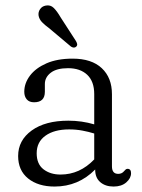

<svg xmlns="http://www.w3.org/2000/svg" viewBox="-20 -673 520 704"><path d="M46.5 -101Q46.5 -158.5 96.2 -194.5Q146 -230.5 230.5 -230.5Q280 -230.5 325.5 -217V-328Q325.5 -374.5 299.8 -398.8Q274 -423 229.5 -423Q187.5 -423 166 -406.2Q144.5 -389.5 144.5 -365V-336.5Q144.5 -298 105 -298Q87 -298 78 -308.8Q69 -319.5 69 -336.5Q69 -368 90 -395.8Q111 -423.5 150.5 -440.8Q190 -458 246 -458Q316 -458 353.2 -423Q390.5 -388 390.5 -327.5V-63Q390.5 -35.5 413.5 -35.5Q427 -35.5 435 -45.5Q437.5 -48.5 440.5 -51.2Q443.5 -54 447.5 -54Q460.5 -54 460.5 -38Q460.5 -19.5 443 -4.2Q425.5 11 396.5 11Q366.5 11 347.8 -5Q329 -21 329 -50.5V-51.5Q267.5 11 180 11Q120 11 83.2 -18.5Q46.5 -48 46.5 -101ZM114.5 -111Q114.5 -71.5 139.5 -52.2Q164.5 -33 202 -33Q272.5 -33 325.5 -88.5V-183.5Q304.5 -190 281.8 -194.2Q259 -198.5 233.5 -198.5Q179 -198.5 146.8 -175.5Q114.5 -152.5 114.5 -111ZM202.5 -609 258.5 -522.5Q261.5 -517.5 262.8 -512Q264 -506.5 259.5 -502Q252 -495 240.5 -502L159 -570.5Q143.5 -581.5 133.8 -592Q124 -602.5 121.5 -615.5Q119.5 -628.5 126.8 -639.2Q134 -650 147.5 -652.5Q165 -656 177.2 -643.8Q189.5 -631.5 202.5 -609Z"/></svg>

Font: Fraunces 72pt S100 Light
Style: Regular
Weight: 300
Version: Version 1.000; ttfautohint (v1.8.3)